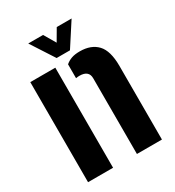

<svg xmlns="http://www.w3.org/2000/svg" viewBox="-186 -888 907 997"><g transform="rotate(-30 267.5 -389.5)"><path d="M340 0V-454Q340 -501 284 -501Q279 -501 273.8 -500.5Q268.5 -500 263 -499V-582Q278.5 -595.5 298.8 -602.8Q319 -610 349 -610Q416.5 -610 453.2 -571Q490 -532 490 -441V0ZM47 0V-600H197V0ZM228 -640 138 -779H227L268 -709L309 -779H398L308 -640Z"/></g></svg>

Font: Big Shoulders Stencil Text Black
Style: Regular
Weight: 900
Designer: Patric King
Foundry: XO Type Co
Version: Version 1.000